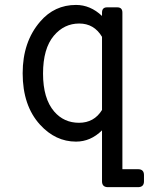

<svg xmlns="http://www.w3.org/2000/svg" viewBox="-20 -567 626 782"><path d="M289.6 9.8Q206.1 9.8 143.1 -59.1Q72.3 -136.7 72.3 -268.6Q72.3 -396.5 143.6 -479Q201.7 -546.9 289.6 -546.9Q348.1 -546.9 395.5 -502V-515.6Q395.5 -537.1 416 -537.1H457.5Q478.5 -537.1 478.5 -515.6V122.1H542Q566.4 122.1 566.4 146V171.4Q566.4 195.3 542 195.3H419.9Q395.5 195.3 395.5 171.4V-36.1Q349.1 9.8 289.6 9.8ZM395.5 -119.1V-417Q363.3 -471.2 302.7 -471.2Q241.2 -471.2 199.2 -421.4Q155.3 -369.1 155.3 -267.3Q155.3 -165.5 200.7 -112.8Q240.2 -66.9 301.8 -66.9Q363.3 -66.9 395.5 -119.1Z"/></svg>

Font: Simply Mono
Style: Book
Weight: 400
Designer: Wojciech Kalinowski "wmk69" (wmk69@o2.pl)
Foundry: Wojciech Kalinowski "wmk69" (wmk69@o2.pl)
Version: Version 1.0.0